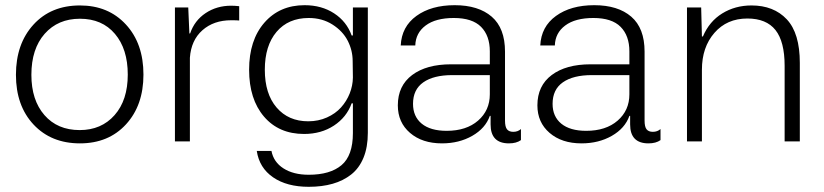

<svg xmlns="http://www.w3.org/2000/svg" viewBox="-20 -550 3207 747"><path d="M291 7.8Q179.2 7.8 110.6 -65.4Q42 -138.7 42 -258.8Q42 -379.4 110.1 -454.1Q178.2 -528.8 291 -528.8Q401.4 -528.8 469.7 -454.8Q538.1 -380.9 538.1 -259.8Q538.1 -140.1 470.2 -66.2Q402.3 7.8 291 7.8ZM102.1 -258.8Q102.1 -160.6 152.8 -102.3Q203.6 -43.9 290 -43.9Q374.5 -43.9 425.8 -102.1Q477.1 -160.2 477.1 -259.8Q477.1 -359.4 427.2 -418.2Q377.4 -477.1 291 -477.1Q205.6 -477.1 153.8 -418.5Q102.1 -359.9 102.1 -258.8Z M660.6 0V-521H712.4L716.8 -419.9H719.7Q736.8 -470.2 780 -499Q823.2 -527.8 879.4 -527.8Q893.1 -527.8 910.6 -525.9V-470.2Q902.8 -471.2 879.4 -471.2Q811.5 -471.2 767.6 -432.4Q723.6 -393.6 718.8 -325.2V0Z M1181.2 176.8Q1096.2 176.8 1042.5 139.9Q988.8 103 979 37.1H1036.1Q1044.4 80.6 1083 105.2Q1121.6 129.9 1181.2 129.9Q1264.6 129.9 1308.8 92.5Q1353 55.2 1353 -32.2V-147.9H1348.1Q1328.6 -93.8 1279.1 -61.3Q1229.5 -28.8 1163.1 -28.8Q1064.9 -28.8 1007.1 -96.4Q949.2 -164.1 949.2 -278.8Q949.2 -393.6 1008.5 -461.7Q1067.9 -529.8 1165 -529.8Q1231.4 -529.8 1280 -498Q1328.6 -466.3 1348.1 -412.1H1353V-521H1411.1V-33.2Q1411.1 22.5 1394.3 63.5Q1377.4 104.5 1346.4 128.9Q1315.4 153.3 1274.2 165Q1232.9 176.8 1181.2 176.8ZM1010.3 -278.8Q1010.3 -185.1 1056.2 -131.6Q1102.1 -78.1 1179.2 -78.1Q1218.8 -78.1 1252 -93Q1285.2 -107.9 1306.9 -132.1Q1328.6 -156.2 1340.6 -186.5Q1352.5 -216.8 1353 -248L1352.1 -312Q1352.1 -354 1332.8 -391.6Q1313.5 -429.2 1273.4 -454.6Q1233.4 -480 1181.2 -480Q1101.6 -480 1055.9 -426Q1010.3 -372.1 1010.3 -278.8Z M1699.7 7.8Q1622.6 7.8 1575.2 -33Q1527.8 -73.7 1527.8 -140.1Q1527.8 -216.3 1583.5 -258.1Q1639.2 -299.8 1734.9 -299.8H1885.7V-350.1Q1885.7 -411.1 1851.6 -445.6Q1817.4 -480 1745.6 -480Q1675.3 -480 1636.2 -450.9Q1597.2 -421.9 1595.7 -373H1539.1Q1542.5 -446.3 1600.1 -488Q1657.7 -529.8 1749 -529.8Q1841.3 -529.8 1893.1 -485.1Q1944.8 -440.4 1944.8 -349.1V-81.1Q1944.8 -56.6 1952.6 -46.9Q1960.4 -37.1 1977.1 -37.1Q1994.6 -37.1 2006.8 -47.9V-4.9Q1989.3 7.8 1960 7.8Q1888.7 7.8 1888.7 -65.9V-99.1H1885.7Q1868.7 -50.8 1817.4 -21.5Q1766.1 7.8 1699.7 7.8ZM1586.9 -146Q1586.9 -96.7 1620.8 -68.8Q1654.8 -41 1717.8 -41Q1794.4 -41 1840.1 -80.8Q1885.7 -120.6 1885.7 -183.1V-257.8H1739.7Q1667 -257.8 1627 -229.7Q1586.9 -201.7 1586.9 -146Z M2242.7 7.8Q2165.5 7.8 2118.2 -33Q2070.8 -73.7 2070.8 -140.1Q2070.8 -216.3 2126.5 -258.1Q2182.1 -299.8 2277.8 -299.8H2428.7V-350.1Q2428.7 -411.1 2394.5 -445.6Q2360.4 -480 2288.6 -480Q2218.3 -480 2179.2 -450.9Q2140.1 -421.9 2138.7 -373H2082Q2085.4 -446.3 2143.1 -488Q2200.7 -529.8 2292 -529.8Q2384.3 -529.8 2436 -485.1Q2487.8 -440.4 2487.8 -349.1V-81.1Q2487.8 -56.6 2495.6 -46.9Q2503.4 -37.1 2520 -37.1Q2537.6 -37.1 2549.8 -47.9V-4.9Q2532.2 7.8 2502.9 7.8Q2431.6 7.8 2431.6 -65.9V-99.1H2428.7Q2411.6 -50.8 2360.4 -21.5Q2309.1 7.8 2242.7 7.8ZM2129.9 -146Q2129.9 -96.7 2163.8 -68.8Q2197.8 -41 2260.7 -41Q2337.4 -41 2383.1 -80.8Q2428.7 -120.6 2428.7 -183.1V-257.8H2282.7Q2210 -257.8 2169.9 -229.7Q2129.9 -201.7 2129.9 -146Z M2652.8 0V-521H2708L2710.9 -408.2H2714.8Q2739.7 -466.8 2790 -497.8Q2840.3 -528.8 2903.8 -528.8Q2990.2 -528.8 3041 -474.9Q3091.8 -420.9 3091.8 -305.2V0H3032.7V-293.9Q3032.7 -388.2 2997.1 -433.1Q2961.4 -478 2887.7 -478Q2808.1 -478 2759.5 -422.1Q2710.9 -366.2 2710.9 -278.8V0Z"/></svg>

Font: Lumene Sans Light
Style: Regular
Weight: 300
Designer: Deni Anggara
Version: Version 1.003;Glyphs 3.1.2 (3151)